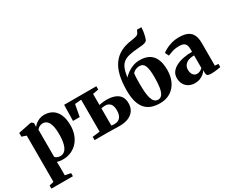

<svg xmlns="http://www.w3.org/2000/svg" viewBox="-139 -1431 2725 2234"><g transform="rotate(-30 1223.0 -314.0)"><path d="M22.5 237.5V195.5L82.5 181V-440.5L22.5 -460.5V-511L193 -546H203L228.5 -526L227.5 -472.5Q238 -489 259.5 -506.8Q281 -524.5 311.2 -536.8Q341.5 -549 377 -549Q438.5 -549 485 -520.8Q531.5 -492.5 557.5 -435Q583.5 -377.5 583.5 -289.5Q583.5 -224.5 564.2 -169.5Q545 -114.5 508.5 -74Q472 -33.5 421.8 -11.2Q371.5 11 309.5 11Q287 11 265.5 7.5Q244 4 233 0L235 74.5V181L311.5 195.5V237.5ZM305.5 -38Q339.5 -38 365 -62Q390.5 -86 404.2 -137.2Q418 -188.5 418 -270Q418 -325.5 410.2 -364Q402.5 -402.5 388.5 -426.2Q374.5 -450 356 -460.8Q337.5 -471.5 316.5 -471.5Q295.5 -471.5 279.5 -465Q263.5 -458.5 252.2 -449.2Q241 -440 235 -432.5V-67.5Q242.5 -55 262.2 -46.5Q282 -38 305.5 -38Z M1075.5 3Q1065.5 3 1043.8 2.5Q1022 2 996.2 1.5Q970.5 1 947.5 0.5Q924.5 0 911 0H740V-44L839.5 -56.5V-485.5L753.5 -478L724 -319H634L638.5 -533H1071V-488.5L993.5 -474.5V-325.5Q1005 -328.5 1020.5 -331.2Q1036 -334 1055 -335.8Q1074 -337.5 1095 -337.5Q1155.5 -337.5 1201.2 -320.5Q1247 -303.5 1272.2 -268Q1297.5 -232.5 1297.5 -176.5Q1297.5 -119 1271 -79Q1244.5 -39 1194.8 -18Q1145 3 1075.5 3ZM1034.5 -46Q1085.5 -46 1112 -77.8Q1138.5 -109.5 1138.5 -171Q1138.5 -231.5 1113.8 -259.2Q1089 -287 1047 -287Q1032.5 -287 1017.8 -285.2Q1003 -283.5 993.5 -280.5V-50.5Q1000.5 -48 1011.8 -47Q1023 -46 1034.5 -46Z M1617 10Q1549.5 10 1499.2 -9.5Q1449 -29 1416.5 -68.8Q1384 -108.5 1368 -169Q1352 -229.5 1352 -311.5Q1352 -424 1372 -508.5Q1392 -593 1433.2 -651.2Q1474.5 -709.5 1537.8 -744Q1601 -778.5 1687 -789.5Q1733.5 -796 1759.2 -804.2Q1785 -812.5 1793 -830.5L1809.5 -866H1868Q1867.5 -840 1864 -813.2Q1860.5 -786.5 1854.2 -761.8Q1848 -737 1840.5 -715.5Q1834.5 -699 1817 -690.5Q1799.5 -682 1773 -678.8Q1746.5 -675.5 1712 -673Q1638.5 -668 1589.5 -656.2Q1540.5 -644.5 1509.8 -620Q1479 -595.5 1461.8 -552.2Q1444.5 -509 1434.5 -440Q1458.5 -465 1491.5 -489Q1524.5 -513 1566.5 -528.5Q1608.5 -544 1658.5 -544Q1712.5 -544 1754 -528.5Q1795.5 -513 1823.8 -481.5Q1852 -450 1866.8 -401Q1881.5 -352 1881.5 -284.5Q1881.5 -198 1849.5 -131.5Q1817.5 -65 1758.2 -27.5Q1699 10 1617 10ZM1617.5 -37.5Q1653 -37.5 1673.2 -68.2Q1693.5 -99 1701.8 -154.2Q1710 -209.5 1710 -282.5Q1710 -343 1704.5 -382.5Q1699 -422 1688 -444.5Q1677 -467 1660.8 -476.2Q1644.5 -485.5 1623 -485.5Q1599.5 -485.5 1580.8 -479.2Q1562 -473 1548.5 -463.2Q1535 -453.5 1527 -441.5Q1524.5 -420 1523.2 -396.8Q1522 -373.5 1521.8 -348.8Q1521.5 -324 1521.5 -297.5Q1521.5 -243 1525.2 -196Q1529 -149 1539.2 -113.2Q1549.5 -77.5 1568.5 -57.5Q1587.5 -37.5 1617.5 -37.5Z M2085 11Q2041 11 2005.8 -7.8Q1970.5 -26.5 1949.8 -61.5Q1929 -96.5 1929 -146Q1929 -193 1954.5 -226.5Q1980 -260 2023.2 -281.5Q2066.5 -303 2121.5 -313.2Q2176.5 -323.5 2235.5 -323.5V-362Q2235.5 -392.5 2226.5 -413.8Q2217.5 -435 2196.2 -445.8Q2175 -456.5 2138.5 -456.5Q2084.5 -456.5 2044 -443Q2003.5 -429.5 1980.5 -419.5L1956 -468.5Q1970.5 -481.5 2003.2 -500Q2036 -518.5 2083.5 -532.5Q2131 -546.5 2189 -546.5Q2257.5 -546.5 2300.8 -526Q2344 -505.5 2364.5 -463Q2385 -420.5 2385 -354V-51L2431.5 -47.5V-5.5Q2420.5 -3 2399.5 0.5Q2378.5 4 2354 6.8Q2329.5 9.5 2307 9.5Q2271.5 9.5 2256.5 0.2Q2241.5 -9 2241.5 -39V-71.5Q2230.5 -53.5 2208.8 -34.2Q2187 -15 2155.8 -2Q2124.5 11 2085 11ZM2160.5 -71Q2179 -71 2200.5 -80.8Q2222 -90.5 2235.5 -106V-275Q2183.5 -274.5 2151.2 -259.8Q2119 -245 2104 -220.2Q2089 -195.5 2089 -164.5Q2089 -135.5 2098.2 -114.8Q2107.5 -94 2123.5 -82.5Q2139.5 -71 2160.5 -71Z"/></g></svg>

Font: Merriweather 72pt ExtraBold
Style: Regular
Weight: 800
Version: Version 2.100